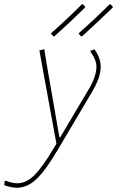

<svg xmlns="http://www.w3.org/2000/svg" viewBox="-130 -687 550 902"><path d="M343 -373Q343 -324 304 -258L140 19Q84 114 41 154.5Q-2 195 -50 195Q-77 195 -110 183L-108 164L-103 162Q-73 174 -48 174Q-7 174 31 136.5Q69 99 122 10L135 -12L55 -450L78 -456L90 -382L149 -42H153L287 -268Q323 -328 323 -374Q323 -406 295 -444L296 -449L314 -455Q343 -414 343 -373ZM255 -667 260 -666 270 -656 269 -651Q199 -582 125 -516L120 -517L109 -530Q185 -597 255 -667ZM385 -667 390 -666 400 -656 399 -651Q328 -582 255 -516L250 -517L239 -530Q316 -598 385 -667Z"/></svg>

Font: Luna Sans Thin
Style: Italic
Weight: 250
Italic angle: -7°
Designer: Juan Pablo del Peral
Foundry: Huerta Tipografica
Version: Version 2.001; ttfautohint (v1.5)